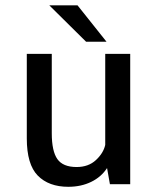

<svg xmlns="http://www.w3.org/2000/svg" viewBox="-20 -708 610 738"><path d="M389.5 -547.5H311L169.5 -687.5H278ZM242.5 10Q167.5 10 125.2 -33Q83 -76 83 -176V-501H179V-196Q179 -127 200.5 -96.5Q222 -66 274.5 -66Q320 -66 348.8 -92.8Q377.5 -119.5 384.5 -151V-501H480.5V0H402.5L391.5 -62Q369 -27.5 330.2 -8.8Q291.5 10 242.5 10Z"/></svg>

Font: League Mono Narrow
Style: Regular
Weight: 400
Width: 3
Designer: Tyler Finck
Foundry: The League of Moveable Type / Tyler Finck
Version: Version 2.210